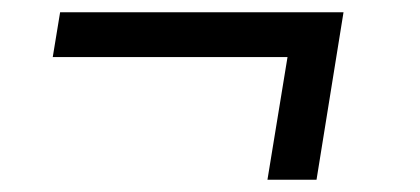

<svg xmlns="http://www.w3.org/2000/svg" viewBox="-20 -406 684 313"><path d="M416 -113 451 -327 461 -313H66L78 -386H540L496 -113Z"/></svg>

Font: Bitter Thin Medium
Style: Italic
Weight: 500
Italic angle: -9°
Version: Version 3.021